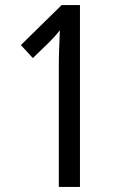

<svg xmlns="http://www.w3.org/2000/svg" viewBox="-20 -734 469 754"><path d="M294 0H211V-481Q211 -513 212.5 -547Q214 -581 215 -615Q209 -607 198.5 -595Q188 -583 171 -566L109 -506L62 -557L222 -714H294Z"/></svg>

Font: Noto Sans Thai ExtCond
Style: Regular
Weight: 400
Width: 2
Designer: Monotype Design Team
Foundry: Monotype Imaging Inc.
Version: Version 2.002; ttfautohint (v1.8.4.7-5d5b)